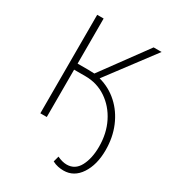

<svg xmlns="http://www.w3.org/2000/svg" viewBox="-171 -612 787 878"><g transform="rotate(30 222.5 -173.0)"><path d="M236 -274Q292 -259 334.5 -220.5Q377 -182 400.5 -126Q424 -70 424 -3Q424 74 391 124Q358 174 303 174Q289 174 274 171Q259 168 244 160L252 130Q279 143 302 143Q346 143 368 101.5Q390 60 390 -2Q390 -72 362 -128Q334 -184 285 -217Q236 -250 175 -250H115V0H81V-520H115V-282H172Q180 -282 188 -281.5Q196 -281 204 -281L379 -520H421Z"/></g></svg>

Font: Raleway ExtraLight
Style: Regular
Weight: 200
Designer: Matt McInerney, Pablo Impallari, Rodrigo Fuenzalida
Foundry: Matt McInerney, Pablo Impallari, Rodrigo Fuenzalida
Version: Version 4.026